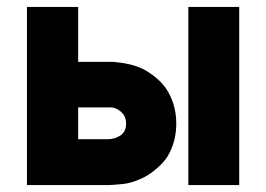

<svg xmlns="http://www.w3.org/2000/svg" viewBox="-20 -530 776 560"><path d="M208 -349.6Q216.8 -349.6 224.6 -349.6Q233.4 -349.6 242.2 -349.6Q250 -349.6 256.8 -349.6Q264.6 -349.6 272.5 -349.6Q276.4 -349.6 285.2 -349.6Q294.9 -349.6 294.9 -349.6Q300.8 -349.6 307.6 -349.6Q313.5 -349.6 319.3 -348.6Q340.8 -346.7 360.4 -341.8Q379.9 -336.9 398.4 -328.1Q418 -317.4 434.6 -303.7Q451.2 -290 463.9 -272.5Q493.2 -228.5 494.1 -172.9Q495.1 -117.2 467.8 -72.3Q455.1 -53.7 438.5 -40Q422.9 -25.4 403.3 -14.6Q368.2 3.9 336.9 6.8Q306.6 9.8 294.9 9.8Q267.6 9.8 240.2 9.8Q212.9 9.8 185.5 9.8Q168 9.8 150.4 9.8Q131.8 9.8 114.3 9.8Q100.6 9.8 86.9 9.8Q72.3 9.8 58.6 9.8Q58.6 7.8 58.6 4.9Q58.6 2.9 58.6 0Q58.6 -56.6 58.6 -113.3Q58.6 -170.9 58.6 -227.5Q58.6 -266.6 58.6 -305.7Q58.6 -344.7 58.6 -383.8Q58.6 -415 58.6 -446.3Q58.6 -478.5 58.6 -509.8Q61.5 -509.8 64.5 -509.8Q66.4 -509.8 69.3 -509.8Q84 -509.8 98.6 -509.8Q113.3 -509.8 127.9 -509.8Q137.7 -509.8 147.5 -509.8Q158.2 -509.8 168 -509.8Q177.7 -509.8 187.5 -509.8Q198.2 -509.8 208 -509.8Q208 -507.8 208 -504.9Q208 -502.9 208 -500Q208 -481.4 208 -463.9Q208 -445.3 208 -426.8Q208 -415 208 -402.3Q208 -389.6 208 -377Q208 -373 208 -369.1Q208 -365.2 208 -360.4Q208 -358.4 208 -355.5Q208 -352.5 208 -349.6ZM539.1 -509.8Q543.9 -509.8 547.9 -509.8Q552.7 -509.8 557.6 -509.8Q567.4 -509.8 577.1 -509.8Q587.9 -509.8 597.7 -509.8Q607.4 -509.8 618.2 -509.8Q627.9 -509.8 637.7 -509.8Q647.5 -509.8 658.2 -509.8Q668 -509.8 677.7 -509.8Q677.7 -507.8 677.7 -504.9Q677.7 -502.9 677.7 -500Q677.7 -443.4 677.7 -386.7Q677.7 -329.1 677.7 -272.5Q677.7 -233.4 677.7 -194.3Q677.7 -155.3 677.7 -116.2Q677.7 -85 677.7 -53.7Q677.7 -21.5 677.7 9.8Q675.8 9.8 672.9 9.8Q670.9 9.8 668 9.8Q653.3 9.8 638.7 9.8Q624 9.8 609.4 9.8Q599.6 9.8 588.9 9.8Q579.1 9.8 569.3 9.8Q558.6 9.8 548.8 9.8Q539.1 9.8 529.3 9.8Q529.3 7.8 529.3 4.9Q529.3 2.9 529.3 0Q529.3 -56.6 529.3 -113.3Q529.3 -170.9 529.3 -227.5Q529.3 -266.6 529.3 -305.7Q529.3 -344.7 529.3 -383.8Q529.3 -415 529.3 -446.3Q529.3 -478.5 529.3 -509.8Q531.2 -509.8 534.2 -509.8Q536.1 -509.8 539.1 -509.8ZM208 -216.8Q208 -215.8 208 -214.8Q208 -213.9 208 -211.9Q208 -209 208 -206.1Q208 -203.1 208 -200.2Q208 -191.4 208 -182.6Q208 -173.8 208 -165Q208 -155.3 208 -144.5Q208 -134.8 208 -124Q210.9 -124 214.8 -124Q217.8 -124 220.7 -124Q228.5 -124 236.3 -124Q244.1 -124 251 -124Q258.8 -124 277.3 -124Q295.9 -124 295.9 -124Q303.7 -124 310.5 -126Q317.4 -127 324.2 -130.9Q329.1 -133.8 334 -136.7Q337.9 -140.6 341.8 -145.5Q348.6 -157.2 347.7 -170.9Q347.7 -184.6 340.8 -195.3Q336.9 -200.2 333 -204.1Q328.1 -208 323.2 -210.9Q319.3 -212.9 314.5 -214.8Q310.5 -215.8 305.7 -216.8Q304.7 -216.8 303.7 -216.8Q303.7 -216.8 302.7 -216.8Q300.8 -216.8 298.8 -216.8Q296.9 -216.8 295.9 -216.8Q290 -216.8 284.2 -216.8Q278.3 -216.8 272.5 -216.8Q263.7 -216.8 255.9 -216.8Q247.1 -216.8 239.3 -216.8Q231.4 -216.8 224.6 -216.8Q216.8 -216.8 209 -216.8Q209 -216.8 209 -216.8Q208 -216.8 208 -216.8Z"/></svg>

Font: LeFont
Style: Bold
Weight: 800
Designer: Leryon MEDIA
Version: Version 1.0